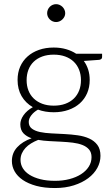

<svg xmlns="http://www.w3.org/2000/svg" viewBox="-20 -740 550 945"><path d="M244.5 -220Q276.5 -220 301.5 -229.2Q326.5 -238.5 343.5 -255Q360.5 -271.5 369.5 -294.5Q378.5 -317.5 378.5 -345.5Q378.5 -373.5 369.2 -396.8Q360 -420 342.8 -436.5Q325.5 -453 300.8 -462Q276 -471 244.5 -471Q213 -471 188.2 -462Q163.5 -453 146.2 -436.5Q129 -420 120 -396.8Q111 -373.5 111 -345.5Q111 -317.5 120 -294.5Q129 -271.5 146.2 -255Q163.5 -238.5 188.2 -229.2Q213 -220 244.5 -220ZM430.5 33.5Q430.5 10 418.2 -4.2Q406 -18.5 385.5 -26.5Q365 -34.5 338.2 -37.8Q311.5 -41 282.2 -42.5Q253 -44 223.5 -45.5Q194 -47 168 -51.5Q149 -44 133 -34.2Q117 -24.5 105.5 -12Q94 0.5 87.5 15.2Q81 30 81 47Q81 69 92.2 87.8Q103.5 106.5 125.2 120.2Q147 134 178.5 142Q210 150 251 150Q289 150 321.8 141.5Q354.5 133 378.8 117.5Q403 102 416.8 80.5Q430.5 59 430.5 33.5ZM482.5 -475.5V-459Q482.5 -448 468.5 -445.5L392.5 -440Q406.5 -421 414 -397.5Q421.5 -374 421.5 -346.5Q421.5 -310.5 408.8 -281.2Q396 -252 372.8 -231.2Q349.5 -210.5 316.8 -199Q284 -187.5 244.5 -187.5Q202 -187.5 167 -200.5Q146 -188.5 133.8 -172.2Q121.5 -156 121.5 -140Q121.5 -118.5 136.8 -107Q152 -95.5 176.8 -90.2Q201.5 -85 233.2 -83.5Q265 -82 298 -80.2Q331 -78.5 362.8 -74Q394.5 -69.5 419.2 -58.2Q444 -47 459.2 -26.8Q474.5 -6.5 474.5 27Q474.5 58 459 86.5Q443.5 115 414.2 137Q385 159 343.5 172.2Q302 185.5 250.5 185.5Q198 185.5 158.5 174.8Q119 164 92.2 145.8Q65.5 127.5 52 103.5Q38.5 79.5 38.5 52.5Q38.5 13 64.5 -15.2Q90.5 -43.5 135.5 -59.5Q110.5 -68 95.2 -84.2Q80 -100.5 80 -128.5Q80 -139 84 -150.5Q88 -162 96 -173.2Q104 -184.5 115.5 -194.5Q127 -204.5 141.5 -212.5Q106 -233 86.2 -267Q66.5 -301 66.5 -346.5Q66.5 -382.5 79.2 -411.8Q92 -441 115.5 -462Q139 -483 171.8 -494.5Q204.5 -506 244.5 -506Q277.5 -506 305.2 -498Q333 -490 355 -475.5ZM301 -675Q301 -666 297.2 -658.2Q293.5 -650.5 287.2 -644.5Q281 -638.5 273 -635Q265 -631.5 256 -631.5Q247 -631.5 239 -635Q231 -638.5 225 -644.5Q219 -650.5 215.5 -658.2Q212 -666 212 -675Q212 -684 215.5 -692.2Q219 -700.5 225 -706.5Q231 -712.5 239 -716Q247 -719.5 256 -719.5Q265 -719.5 273 -716Q281 -712.5 287.2 -706.5Q293.5 -700.5 297.2 -692.2Q301 -684 301 -675Z"/></svg>

Font: Lato 2
Style: Regular
Weight: 300
Designer: Lukasz Dziedzic with Adam Twardoch and Botio Nikoltchev
Foundry: tyPoland Lukasz Dziedzic
Version: Version 2.015; 2015-08-06; http://www.latofonts.com/